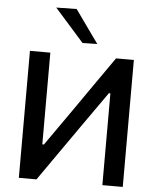

<svg xmlns="http://www.w3.org/2000/svg" viewBox="-62 -1022 877 1074"><g transform="rotate(5 376.0 -484.5)"><path d="M84.5 0V-713H199V-198H208L349 -399Q401 -474 455.2 -551.8Q509.5 -629.5 568 -713H668V0H553.5V-515.5H545L403.5 -314.5Q339.5 -222.5 286 -146.5Q232.5 -70 183.5 0ZM373.5 -782.5Q333.5 -828 293 -873.5Q252.5 -919 210 -967L324.5 -969Q357.5 -922.5 390.5 -876.2Q423.5 -830 456.5 -784Z"/></g></svg>

Font: Heraclito Medium
Style: Regular
Weight: 500
Designer: Kostas Bartsokas (font) & Cristiano Sobral (main changes)
Foundry: Kostas Bartsokas (font) & Cristiano Sobral (main changes)
Version: Version 1.00;July 8, 2020;FontCreator 13.0.0.2655 64-bit